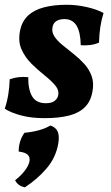

<svg xmlns="http://www.w3.org/2000/svg" viewBox="-20 -487 465 806"><path d="M259.6 -467Q301.8 -467 344.7 -457.2Q387.5 -447.4 414.7 -432.4Q397.2 -377.7 395.7 -308.2Q378.9 -300.6 359.1 -298.1Q339.3 -295.5 319 -297.1Q318 -351.9 301.3 -379.4Q284.5 -406.9 250.5 -406.9Q229.9 -406.9 217 -398.8Q204.1 -390.7 200.6 -373.7Q196.1 -352.7 208.2 -334.3Q220.2 -315.8 242.1 -298.1Q263.9 -280.3 288.2 -261.1Q312.5 -241.9 333.4 -219.2Q354.2 -196.5 364.7 -167.5Q375.3 -138.6 367.8 -101.1Q360.3 -60.4 335.6 -36.4Q311 -12.4 269.3 -1.7Q227.6 9 166.2 9Q110.8 9 68.3 -2.5Q25.7 -13.9 0 -30.5Q10.1 -61 14.9 -91.6Q19.7 -122.3 20.7 -154.1Q55.2 -167.2 98.5 -163.1Q98 -111 115 -82.4Q132 -53.7 172.7 -53.7Q195.9 -53.7 208.5 -62.9Q221.1 -72 224 -85.8Q229 -108.2 211.7 -128.6Q194.4 -149 166.8 -171Q139.2 -192.9 112.6 -219.1Q86 -245.3 70.7 -278.8Q55.4 -312.3 63.9 -356.8Q71.9 -397.6 97.8 -421.6Q123.6 -445.7 165.1 -456.3Q206.5 -467 259.6 -467ZM84.3 299.4Q54.3 292.9 43.5 269.6Q69 249.7 85 228.3Q101 206.8 104 188.8Q106.5 171.2 95.4 161.7Q84.2 152.2 58.4 149.2Q58.5 104.2 82.7 70.4Q114.6 67.5 142.3 60Q170.1 52.5 191.7 39.9Q214.5 47.4 222.3 65.7Q230.1 84 224.6 115.7Q214.6 174 175.9 219.6Q137.1 265.2 84.3 299.4Z"/></svg>

Font: Vollkorn
Style: Italic
Weight: 400
Italic angle: -11°
Designer: Friedrich Althausen
Foundry: Friedrich Althausen
Version: Version 5.001